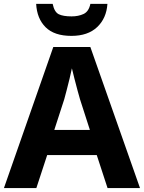

<svg xmlns="http://www.w3.org/2000/svg" viewBox="-20 -956 732 976"><path d="M526.7 0 471.8 -167.9H219.9L164.8 0H0L250.9 -717H439.3L691.7 0ZM386.8 -451.1Q382.6 -465.8 374.3 -495.7Q366.1 -525.5 358.1 -557.5Q350.1 -589.4 345.5 -608.7Q341.1 -586.3 333.7 -556.4Q326.4 -526.4 319.1 -498.4Q311.7 -470.4 306.5 -451.1L256 -295.5H436.9ZM526.1 -936.3Q521.1 -862.9 473.9 -818.3Q426.7 -773.6 343.1 -773.6Q256.3 -773.6 212 -817.4Q167.8 -861.3 163.8 -936.3H247.7Q256.4 -894.7 278.6 -883.7Q300.9 -872.7 343.8 -872.7Q378.6 -872.7 404.9 -885Q431.3 -897.3 439.4 -936.3Z"/></svg>

Font: Noto Sans Meetei Mayek
Style: Regular
Weight: 400
Designer: Monotype Design Team and Neelakash Kshetrimayum
Foundry: Monotype Imaging Inc.
Version: Version 2.002